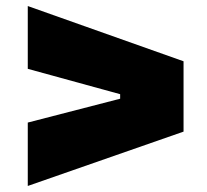

<svg xmlns="http://www.w3.org/2000/svg" viewBox="-20 -683 687 636"><path d="M72 -67V-277L378 -356V-371L72 -455V-663L588 -480V-247Z"/></svg>

Font: Hubot Sans Condensed ExtraLight Black
Style: Regular
Weight: 900
Version: Version 2.000